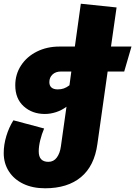

<svg xmlns="http://www.w3.org/2000/svg" viewBox="-49 -784 726 1031"><path d="M618 -400H529L474 -11Q458 107 386 167Q314 227 193 227Q126 227 76 203Q26 179 -1.5 136Q-29 93 -29 38Q-29 -7 -15 -53.5Q-1 -100 23 -138L188 -94Q175 -64 167 -31Q159 2 159 29Q159 85 211 85Q239 85 256 62Q273 39 278 2L308 -211Q283 -192 252.5 -182Q222 -172 192 -172Q124 -172 78.5 -213Q33 -254 33 -326Q33 -385 64 -432.5Q95 -480 149 -507Q203 -534 270 -534H353L385 -764L577 -744L547 -534H657ZM334 -400H279Q250 -400 233 -384Q216 -368 216 -343Q216 -324 227.5 -314Q239 -304 261 -304Q279 -304 293.5 -309Q308 -314 324 -326Z"/></svg>

Font: FiraGO Heavy
Style: Italic
Weight: 900
Italic angle: -8°
Designer: bBox Type GmbH
Foundry: bBox Type GmbH
Version: Version 1.001